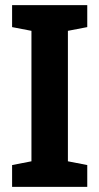

<svg xmlns="http://www.w3.org/2000/svg" viewBox="-20 -731 389 751"><path d="M321.3 -85.4V0H27.3V-85.4L103 -100.1V-610.4L27.3 -625V-710.9H321.3V-625L245.6 -610.4V-100.1Z"/></svg>

Font: Hanuman
Style: Bold
Weight: 700
Designer: Danh Hong
Version: Version 8.002; ttfautohint (v1.8.3)